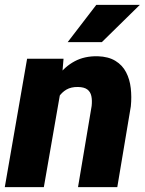

<svg xmlns="http://www.w3.org/2000/svg" viewBox="-29 -770 597 790"><path d="M222.2 -406.7 151.4 0H-9.3L82.5 -528.3H232.4ZM182.1 -282.2 148.9 -280.3Q153.3 -327.6 168.5 -374.3Q183.6 -420.9 210.7 -458.5Q237.8 -496.1 278.1 -517.8Q318.4 -539.6 373 -538.6Q417.5 -537.1 446 -519.5Q474.6 -502 489.7 -472.9Q504.9 -443.8 509 -407.5Q513.2 -371.1 509.3 -332.5L453.6 0H292L348.1 -334Q350.6 -356.9 346.9 -374.5Q343.3 -392.1 330.3 -401.9Q317.4 -411.6 292 -412.1Q263.7 -412.6 244.4 -401.4Q225.1 -390.1 212.6 -370.8Q200.2 -351.6 193.1 -328.4Q186 -305.2 182.1 -282.2ZM249.5 -596.7 367.2 -750H546.4L390.1 -596.7Z"/></svg>

Font: Roboto Black
Style: Italic
Weight: 900
Italic angle: -12°
Designer: Christian Robertson
Foundry: Google
Version: Version 3.0; 2020